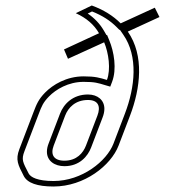

<svg xmlns="http://www.w3.org/2000/svg" viewBox="-20 -666 644 699"><path d="M340.5 -545 213 -486 227.5 -452 359.2 -512C375.3 -473.5 384.2 -413.9 369.3 -375C342.9 -382.8 327.4 -388 284.3 -388C222 -388 172.2 -357.5 144.2 -329C120.2 -304.5 112.9 -286.2 102.5 -259L50.5 -123C35.6 -84 45.7 -66 66.4 -25.5C79.5 0.2 115.6 13 174.8 13C287.2 13 384.1 -63.7 411.7 -136L453.4 -245C491.5 -344.7 505.9 -463.8 445.3 -551L560.6 -604L543.6 -638L419.3 -581C392.1 -608.4 356.9 -630.4 314.1 -646L255.9 -618C294.5 -600.5 322.1 -576.7 340.5 -545ZM300.2 -302C338.7 -302 347.1 -277.7 334.6 -245L293 -136C282.8 -109.4 259.6 -81 214.5 -81C175.9 -81 162.8 -102.7 175.5 -136L217.1 -245C228.4 -274.5 254.6 -302 300.2 -302ZM357.8 -555.1C343.5 -579.7 323.2 -600.7 299.4 -616.7L315.1 -624.3C353.2 -609.2 381.7 -590.5 405.1 -566.9L414.9 -557L416.4 -557.7L428.9 -539.6C483.5 -461 471.9 -349.4 434.7 -252.1L393.1 -143.1C368.7 -79.5 278.7 -7 174.8 -7C116.6 -7 91.3 -20.8 84.2 -34.6C63 -76.2 57 -84 69.2 -115.9L121.2 -251.9C131.6 -279.2 136.7 -292.7 158.5 -315C183.4 -340.4 228.7 -368 284.3 -368C326 -368 336.8 -363.8 363.6 -355.8L381.4 -350.6L388 -367.9C405.9 -414.6 395.2 -477.7 377.6 -519.7L369.7 -538.8L367.8 -537.9ZM300.2 -322C245.1 -322 211.9 -287.4 198.5 -252.1L156.8 -143.1C153 -133.3 150.8 -123.5 150.8 -113.8C150.7 -79.6 179.7 -61 214.5 -61C269.7 -61 299.7 -97.4 311.7 -128.9L353.3 -237.9C357.4 -248.4 359.9 -259 360 -269.5C360.3 -301.1 335.8 -322 300.2 -322Z"/></svg>

Font: Din Kursivschrift
Style: BreitGhost
Weight: 400
Version: Version 1.089